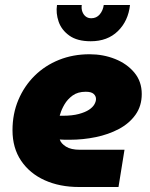

<svg xmlns="http://www.w3.org/2000/svg" viewBox="-20 -748 599 768"><path d="M296 0Q219 0 159 -27Q99 -54 64.5 -105Q30 -156 30 -227Q30 -293 53.5 -348.5Q77 -404 118.5 -445Q160 -486 216 -508.5Q272 -531 338 -531Q393 -531 440.5 -512Q488 -493 517.5 -457.5Q547 -422 547 -372Q547 -324 522 -289Q497 -254 455.5 -232Q414 -210 363 -199.5Q312 -189 259 -189Q249 -189 239 -189Q229 -189 219 -190Q224 -174 244 -161.5Q264 -149 299 -149H478L454 0ZM219 -285Q222 -285 225 -285Q228 -285 231 -285Q269 -285 295 -292Q321 -299 336 -309Q351 -319 357.5 -330.5Q364 -342 364 -352Q364 -364 354.5 -372.5Q345 -381 323 -381Q291 -381 270.5 -366Q250 -351 238 -330.5Q226 -310 221 -292Q220 -290 219.5 -288Q219 -286 219 -285ZM343 -583Q289 -583 257.5 -605.5Q226 -628 214.5 -661.5Q203 -695 208 -728H307Q305 -713 309.5 -701Q314 -689 323 -682Q332 -675 345 -675Q366 -675 379 -690.5Q392 -706 395 -728H500Q493 -664 451.5 -623.5Q410 -583 343 -583Z"/></svg>

Font: MuseoModerno Black
Style: Italic
Weight: 900
Italic angle: -9°
Designer: Pablo Cosgaya, Héctor Gatti, Marcela Romero, and the Authors of The MuseoModerno Project.
Foundry: Omnibus-Type Team
Version: Version 1.003